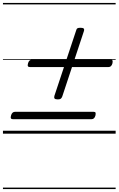

<svg xmlns="http://www.w3.org/2000/svg" viewBox="-20 -905 803 1300"><path d="M372 -232Q355 -232 350 -237.5Q345 -243 348 -255L495 -697Q498 -710 504.5 -713.5Q511 -717 524 -717Q541 -717 546.5 -712Q552 -707 548 -694L402 -253Q398 -242 392 -237Q386 -232 372 -232ZM67 -98Q57 -98 54 -104Q51 -110 55 -124Q62 -148 82 -148H614Q625 -148 627 -141.5Q629 -135 626 -122Q619 -98 600 -98ZM182 -451Q172 -451 169 -457Q166 -463 170 -477Q177 -501 197 -501H729Q740 -501 742 -494.5Q744 -488 741 -475Q734 -451 715 -451ZM0 365H763V375H0ZM0 -20H763V0H0ZM0 -505H763V-500H0ZM0 -885H763V-875H0Z"/></svg>

Font: Playwrite DK Uloopet Guides
Style: Regular
Weight: 400
Designer: Veronika Burian, José Scaglione
Foundry: TypeTogether
Version: Version 1.003